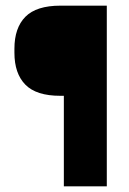

<svg xmlns="http://www.w3.org/2000/svg" viewBox="-20 -659 455 679"><path d="M242.3 -320.2H193.2Q108.3 -320.2 69.7 -359.6Q31 -399 31 -472.5V-486.8Q31 -560.4 69.8 -599.7Q108.7 -639 193.6 -639H242.2ZM357.7 -639V0H205.8V-639Z"/></svg>

Font: Anek Malayalam Medium
Style: Regular
Weight: 500
Designer: Maithili Shingre (Malayalam) & Yesha Goshar (Latin)
Foundry: Ek Type
Version: Version 1.003